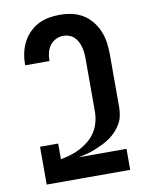

<svg xmlns="http://www.w3.org/2000/svg" viewBox="-84 -804 668 865"><g transform="rotate(-10 250.0 -371.5)"><path d="M59 0V-173H142V-101Q166 -106 189.5 -113Q213 -120 234 -131.5Q255 -143 274 -159Q293 -175 305.5 -195.5Q318 -216 324 -239.5Q330 -263 330 -287V-530Q330 -543 328.5 -556.5Q327 -570 323.5 -583Q320 -596 313.5 -608Q307 -620 297.5 -629Q288 -638 275 -642.5Q262 -647 249 -647Q231 -647 214.5 -639Q198 -631 187.5 -616.5Q177 -602 172.5 -584.5Q168 -567 168 -549V-546H57V-552Q57 -578 62.5 -603Q68 -628 79.5 -650.5Q91 -673 109 -691.5Q127 -710 150 -722Q173 -734 198 -738.5Q223 -743 249 -743Q276 -743 303 -737.5Q330 -732 353.5 -718Q377 -704 394.5 -682.5Q412 -661 422.5 -636Q433 -611 437 -584Q441 -557 441 -530V-287Q441 -268 437 -248Q433 -228 423 -211Q413 -194 399.5 -179.5Q386 -165 369.5 -153.5Q353 -142 335.5 -133.5Q318 -125 299.5 -117.5Q281 -110 262 -105Q243 -100 223 -96H441V0Z"/></g></svg>

Font: Iosevka Fixed
Style: Bold
Weight: 700
Monospace: yes
Designer: Belleve Invis
Foundry: Belleve Invis
Version: Version 32.3.0